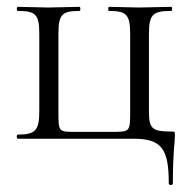

<svg xmlns="http://www.w3.org/2000/svg" viewBox="-20 -406 552 562"><path d="M370 0H32C28 0 28 -12 32 -12C86 -12 95 -26 95 -83V-305C95 -363 86 -374 32 -374C28 -374 28 -386 32 -386L121 -384L213 -386C216 -386 216 -374 213 -374C160 -374 151 -363 151 -305V-81C151 -21 151 -20 198 -20H311C361 -20 361 -21 361 -83V-305C361 -363 351 -374 299 -374C296 -374 296 -386 299 -386L387 -384L481 -386C485 -386 485 -374 481 -374C426 -374 416 -363 416 -305V-81C416 -31 423 -21 481 -21C492 -21 492 -21 492 -9C492 13 486 37 486 131C486 137 474 137 474 131C474 30 454 0 370 0Z"/></svg>

Font: Cormorant Garamond
Style: Regular
Weight: 400
Designer: Christian Thalmann (Catharsis Fonts)
Foundry: Catharsis Fonts
Version: Version 4.002;Glyphs 3.4 (3410)